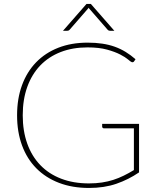

<svg xmlns="http://www.w3.org/2000/svg" viewBox="-20 -922 778 950"><path d="M668 -309V-69Q616 -33.5 556 -12.8Q496 8 420.5 8Q338 8 272 -17.2Q206 -42.5 159.8 -89.2Q113.5 -136 89 -202.5Q64.5 -269 64.5 -351.5Q64.5 -434 88.8 -500.2Q113 -566.5 158.5 -613.5Q204 -660.5 268.5 -685.8Q333 -711 413.5 -711Q453 -711 486.2 -706Q519.5 -701 548 -690.8Q576.5 -680.5 601.8 -665Q627 -649.5 650.5 -629L643.5 -618.5Q639.5 -612.5 632 -614.5Q627 -616 613.8 -627.5Q600.5 -639 575 -652.2Q549.5 -665.5 509.8 -676.5Q470 -687.5 413 -687.5Q339.5 -687.5 280.2 -664.5Q221 -641.5 179.2 -598Q137.5 -554.5 115 -492.2Q92.5 -430 92.5 -351.5Q92.5 -273.5 115 -211Q137.5 -148.5 179.8 -104.8Q222 -61 282.8 -37.8Q343.5 -14.5 420 -14.5Q454.5 -14.5 484.2 -19Q514 -23.5 540.5 -32Q567 -40.5 592 -52.8Q617 -65 642.5 -80.5V-287H494Q490.5 -287 488 -289.5Q485.5 -292 485.5 -295V-309ZM546 -769.5H526Q523 -769.5 519.2 -770.5Q515.5 -771.5 512 -775.5L421 -880Q419 -881.5 418.5 -884Q417.5 -881.5 416 -880L325 -775.5Q321.5 -771.5 317.8 -770.5Q314 -769.5 311 -769.5H291.5L408 -902.5H429.5Z"/></svg>

Font: Lato ExtraLight
Style: Regular
Weight: 275
Designer: Lukasz Dziedzic with Adam Twardoch and Botio Nikoltchev
Foundry: tyPoland Lukasz Dziedzic
Version: Version 2.015; 2015-08-06; http://www.latofonts.com/